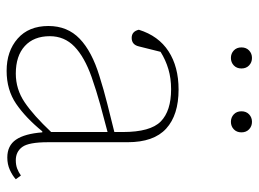

<svg xmlns="http://www.w3.org/2000/svg" viewBox="-118 -630 762 565"><g transform="rotate(90 262.5 -348.0)"><path d="M444 11Q409 11 391.5 -14.5Q374 -40 370 -92H367Q327 -43 286 -15Q245 13 189 13Q131 13 94 -19.5Q57 -52 57 -110Q57 -166 94.5 -202Q132 -238 204 -260Q245 -273 287 -283.5Q329 -294 369 -304V-329Q369 -410 338 -440.5Q307 -471 243 -471Q211 -471 184 -463Q157 -455 133 -440L117 -376Q112 -355 92 -355Q73 -355 68 -376Q86 -434 131.5 -463.5Q177 -493 244 -493Q319 -493 359 -456.5Q399 -420 399 -343V-109Q399 -52 413 -33Q427 -14 452 -14Q466 -14 476.5 -18Q487 -22 497 -29L508 -14Q497 -4 480.5 3.5Q464 11 444 11ZM87 -114Q87 -67 116 -40.5Q145 -14 197 -14Q243 -14 281.5 -40Q320 -66 369 -118V-284Q330 -274 288.5 -262.5Q247 -251 207 -237Q148 -216 117.5 -186.5Q87 -157 87 -114ZM151 -647Q138 -647 129 -655.5Q120 -664 120 -678Q120 -692 129 -700.5Q138 -709 151 -709Q164 -709 173 -700.5Q182 -692 182 -678Q182 -664 173 -655.5Q164 -647 151 -647ZM339 -647Q326 -647 317 -655.5Q308 -664 308 -678Q308 -692 317 -700.5Q326 -709 339 -709Q352 -709 361 -700.5Q370 -692 370 -678Q370 -664 361 -655.5Q352 -647 339 -647Z"/></g></svg>

Font: Source Serif 4 SmText ExtraLight
Style: Regular
Weight: 200
Designer: Frank Grießhammer
Foundry: Adobe
Version: Version 4.005;hotconv 1.1.0;makeotfexe 2.6.0